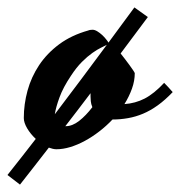

<svg xmlns="http://www.w3.org/2000/svg" viewBox="-130 -375 485 517"><path d="M268.1 -329.1 194.8 -231Q200.7 -223.6 206.8 -215.6Q212.9 -207.5 218.5 -200Q224.1 -192.4 228 -186.5Q231.9 -180.7 232.9 -178.2Q232.9 -157.2 225.3 -136.2Q217.8 -115.2 205.1 -94.7Q234.4 -96.7 259.5 -109.6Q284.7 -122.6 312 -151.9Q316.4 -147.5 323.5 -139.9Q330.6 -132.3 335 -127Q314.5 -105.5 294.7 -91.3Q274.9 -77.1 255.1 -68.8Q235.4 -60.5 214.8 -56.9Q194.3 -53.2 172.9 -53.2Q156.2 -35.6 137.2 -21Q118.2 -6.3 98.4 4.4Q78.6 15.1 59.1 21Q39.6 26.9 22 26.9Q16.6 26.9 11.7 25.6Q6.8 24.4 1.5 22.5Q-20.5 50.8 -40 75.9Q-59.6 101.1 -76.2 122.1L-109.9 96.2Q-91.3 72.8 -72.3 48.6Q-53.2 24.4 -33.7 -1Q-47.9 -14.2 -56.9 -29.5Q-65.9 -44.9 -65.9 -57.1Q-65.9 -94.2 -55.9 -130.9Q-45.9 -167.5 -24.7 -199.5Q-3.4 -231.4 29.5 -255.9Q62.5 -280.3 107.9 -293Q109.4 -293.9 113 -294.4Q116.7 -294.9 119.1 -294.9Q125 -294.9 131.8 -290.8Q138.7 -286.6 144.8 -281Q150.9 -275.4 155.5 -269.5Q160.2 -263.7 162.1 -260.3Q179.7 -284.7 197.3 -308.1Q214.8 -331.5 231.9 -355ZM61 -170.9Q40 -139.6 30.3 -113Q20.5 -86.4 17.6 -67.4Q52.7 -113.3 87.6 -160.2Q122.6 -207 157.7 -254.4Q152.3 -251.5 142.1 -246.6Q131.8 -241.7 118.7 -232.4Q105.5 -223.1 90.6 -208.3Q75.7 -193.4 61 -170.9ZM113.8 -124Q96.2 -100.6 79.3 -78.6Q62.5 -56.6 45.9 -35.2H46.9Q64.9 -35.2 83.3 -49.6Q101.6 -64 118.7 -86.4Q115.2 -94.7 114.5 -102.5Q113.8 -110.4 113.8 -115.2Z"/></svg>

Font: Yesteryear
Style: Regular
Weight: 400
Designer: Astigmatic (AOETI)
Foundry: Astigmatic (AOETI)
Version: Version 1.000